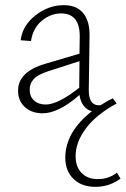

<svg xmlns="http://www.w3.org/2000/svg" viewBox="-20 -435 487 744"><path d="M433 234 447 257Q404 289 350 289Q296 289 264.5 258Q233 227 233 176Q233 77 336 -4Q296 -15 288 -67Q207 4 145 4Q103 4 76.5 -20Q50 -44 50 -84Q50 -157 156 -188L288 -227L289 -292Q290 -383 217 -383Q177 -383 142.5 -355Q108 -327 100 -276L60 -279Q67 -336 117.5 -375.5Q168 -415 227 -415Q277 -415 302.5 -384Q328 -353 327 -296L324 -86Q324 -27 363 -27Q368 -27 371 -28Q392 -42 417 -54L432 -34Q353 9 313 62.5Q273 116 273 170Q273 211 296 235Q319 259 359 259Q402 259 433 234ZM95 -88Q95 -61 112 -45.5Q129 -30 157 -30Q205 -30 287 -95L288 -198L167 -159Q126 -146 110.5 -128.5Q95 -111 95 -88Z"/></svg>

Font: EauTest Light
Style: Regular
Weight: 300
Designer: Christian Thalmann (Catharsis Fonts)
Version: Version 0.001;PS 000.001;hotconv 1.0.88;makeotf.lib2.5.64775